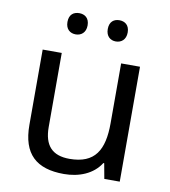

<svg xmlns="http://www.w3.org/2000/svg" viewBox="-83 -801 783 882"><g transform="rotate(10 309.0 -360.0)"><path d="M169 -681C169 -647 190 -631 216 -631C241 -631 263 -647 263 -681C263 -716 241 -730 216 -730C190 -730 169 -716 169 -681ZM357 -681C357 -647 378 -631 403 -631C428 -631 450 -647 450 -681C450 -716 428 -730 403 -730C378 -730 357 -716 357 -681ZM533 -536H445V-257C445 -132 406 -63 287 -63C206 -63 168 -105 168 -191V-536H79V-185C79 -49 145 10 274 10C343 10 409 -15 444 -71H448L461 0H533Z"/></g></svg>

Font: Noto Sans Runic
Style: Regular
Weight: 400
Designer: Monotype Design Team
Foundry: Monotype Imaging Inc.
Version: Version 2.002